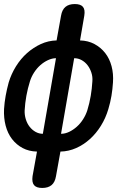

<svg xmlns="http://www.w3.org/2000/svg" viewBox="-21 -750 641 950"><path d="M256 122Q251 152 234 166Q217 180 188 180Q159 180 147.5 166Q136 152 140 122L162 0Q122 -1 91 -17.5Q60 -34 38.5 -62Q17 -90 7 -128Q-3 -166 -1 -210Q1 -243 7 -276Q13 -309 22 -342Q35 -385 58.5 -422.5Q82 -460 113 -487.5Q144 -515 181 -532Q218 -549 259 -550L281 -672Q286 -702 303 -716Q320 -730 349 -730Q378 -730 389.5 -716Q401 -702 396 -672L375 -550Q415 -549 446.5 -532Q478 -515 499.5 -487.5Q521 -460 531 -422.5Q541 -385 538 -342Q536 -309 530.5 -276Q525 -243 515 -210Q502 -166 478.5 -128Q455 -90 424 -62Q393 -34 356 -17.5Q319 -1 278 0ZM191 -88 256 -462Q237 -462 216.5 -452.5Q196 -443 178.5 -427.5Q161 -412 147.5 -391Q134 -370 127 -347Q116 -312 109.5 -276Q103 -240 101 -204Q100 -182 106.5 -160.5Q113 -139 125.5 -123Q138 -107 155 -97.5Q172 -88 191 -88ZM346 -462 281 -88Q301 -88 321 -97.5Q341 -107 359 -123Q377 -139 390.5 -160.5Q404 -182 411 -204Q422 -240 428 -276Q434 -312 436 -347Q438 -370 431 -391Q424 -412 412 -427.5Q400 -443 383 -452.5Q366 -462 346 -462Z"/></svg>

Font: Maple Mono SemiBold
Style: Italic
Weight: 600
Italic angle: -10°
Monospace: yes
Designer: subframe7536
Version: Version 7.000